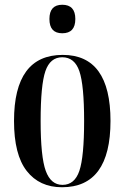

<svg xmlns="http://www.w3.org/2000/svg" viewBox="-20 -778 524 808"><path d="M241 10Q445 10 445 -269Q445 -547 244 -547Q39 -547 39 -269Q39 -127 92.5 -58.5Q146 10 241 10ZM243 0Q194 0 172.5 -59Q151 -118 151 -269Q151 -420 171 -478.5Q191 -537 242 -537Q294 -537 314 -478.5Q334 -420 334 -269Q334 -118 314 -59Q294 0 243 0ZM242 -638Q297 -638 297 -698Q297 -758 242 -758Q188 -758 188 -698Q188 -638 242 -638Z"/></svg>

Font: Noto Serif Display Condensed Semi
Style: Regular
Weight: 600
Width: 3
Designer: Monotype Design Team
Foundry: Monotype Imaging Inc.
Version: Version 1.900